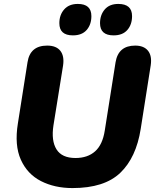

<svg xmlns="http://www.w3.org/2000/svg" viewBox="-20 -946 789 977"><path d="M349 11Q258 11 188.5 -24.5Q119 -60 86 -133.5Q53 -207 71 -318L120 -629Q133 -714 220 -714Q266 -714 287 -687.5Q308 -661 301 -613L252 -308Q240 -230 267.5 -186Q295 -142 364 -142Q426 -142 464 -176Q502 -210 513 -281L568 -629Q582 -714 668 -714Q712 -714 733 -688Q754 -662 747 -614L696 -290Q673 -144 592 -66.5Q511 11 349 11ZM558 -766Q489 -766 489 -828Q489 -870 513 -898Q537 -926 582 -926Q652 -926 652 -864Q652 -821 628 -793.5Q604 -766 558 -766ZM351 -766Q282 -766 282 -828Q282 -870 306.5 -898Q331 -926 376 -926Q445 -926 445 -864Q445 -821 421 -793.5Q397 -766 351 -766Z"/></svg>

Font: Nunito Black
Style: Italic
Weight: 900
Italic angle: -9°
Designer: Vernon Adams
Foundry: Vernon Adams
Version: Version 3.601; ttfautohint (v1.8.2.53-6de2)